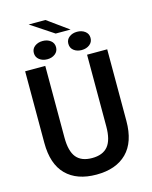

<svg xmlns="http://www.w3.org/2000/svg" viewBox="-146 -1111 959 1215"><g transform="rotate(-15 333.0 -503.5)"><path d="M410.6 -918H313L162.6 -1017.6H272.5ZM220.7 -774.4Q189.9 -774.4 168.7 -790.8Q147.5 -807.1 147.5 -834.5Q147.5 -861.8 168.7 -877.9Q189.9 -894 220.7 -894Q251 -894 272 -877.9Q293 -861.8 293 -834.5Q293 -807.1 272 -790.8Q251 -774.4 220.7 -774.4ZM373.5 -834.5Q373.5 -861.8 394.5 -877.9Q415.5 -894 445.8 -894Q476.6 -894 497.8 -877.9Q519 -861.8 519 -834.5Q519 -807.1 497.8 -790.8Q476.6 -774.4 445.8 -774.4Q415 -774.4 394.3 -790.5Q373.5 -806.6 373.5 -834.5ZM602.1 -268.1Q602.1 -129.9 531.5 -59.3Q460.9 11.2 332.5 11.2Q204.6 11.2 134.5 -59.1Q64.5 -129.4 64.5 -268.1V-737.3H196.3V-267.1Q196.3 -178.7 229.5 -137.9Q262.7 -97.2 332.5 -97.2Q402.8 -97.2 436.5 -137.9Q470.2 -178.7 470.2 -267.1V-737.3H602.1Z"/></g></svg>

Font: Epilogue SemiBold
Style: Regular
Weight: 600
Designer: Tyler Finck
Foundry: Etcetera Type Co
Version: Version 2.112